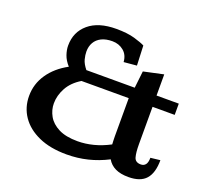

<svg xmlns="http://www.w3.org/2000/svg" viewBox="-117 -808 1038 962"><g transform="rotate(20 402.0 -326.5)"><path d="M656.7 12.2Q614.7 12.2 586.9 -1.2Q559.1 -14.6 543.9 -41Q492.7 -14.6 439 -1.5Q385.3 11.7 327.1 11.7Q239.7 11.7 178 -15.9Q116.2 -43.5 83.5 -91.3Q50.8 -139.2 50.8 -200.2Q50.8 -264.2 86.9 -317.1Q123 -370.1 188 -405.3Q166 -429.7 157.2 -455.3Q148.4 -481 148.4 -503.9Q148.4 -576.7 200.7 -620.8Q252.9 -665 347.7 -665Q406.7 -665 445.8 -653.6Q484.9 -642.1 502.4 -632.8L506.8 -527.3L438 -521Q435.5 -558.6 410.4 -579.3Q385.3 -600.1 350.1 -600.1Q315.9 -600.1 292.2 -588.4Q268.6 -576.7 256.6 -555.7Q244.6 -534.7 244.6 -507.3Q244.6 -488.8 250.2 -466.8Q255.9 -444.8 276.4 -419.4H534.2L544.4 -509.8L650.4 -532.7V-419.9H769V-359.9H650.9V-161.1Q650.9 -116.2 657.7 -92.3Q664.6 -68.4 693.8 -68.4Q710 -68.4 719 -79.8Q728 -91.3 728 -116.2L779.3 -122.1Q779.3 -54.2 750 -21Q720.7 12.2 656.7 12.2ZM356 -69.3Q397.5 -69.3 440.2 -80.3Q482.9 -91.3 525.4 -113.8Q524.9 -121.1 524.4 -134.5Q523.9 -147.9 523.9 -156.7V-359.9H272Q224.6 -331.1 202.4 -290.3Q180.2 -249.5 180.2 -207.5Q180.2 -172.4 198 -140.6Q215.8 -108.9 254.6 -89.1Q293.5 -69.3 356 -69.3Z"/></g></svg>

Font: Kameron SemiBold
Style: Regular
Weight: 600
Designer: Vernon Adams
Foundry: Vernon Adams
Version: Version 1.100